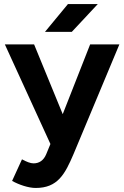

<svg xmlns="http://www.w3.org/2000/svg" viewBox="-20 -720 616 952"><path d="M157 212C266 212 302 144 345 43L572 -500H427L291 -154L149 -500H4L230 -6L209 45C196 76 174 90 146 90C131 90 111 82 89 70L40 177C74 196 121 212 157 212ZM203 -562H336L465 -700H317Z"/></svg>

Font: HB Figtree Prototype
Style: Bold
Weight: 700
Designer: Alfredo Marco Pradil
Foundry: Hanken Design Co.®
Version: Version 1.002;Glyphs 3.2 (3228)